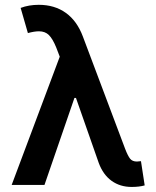

<svg xmlns="http://www.w3.org/2000/svg" viewBox="-20 -757 640 786"><path d="M519 8.3Q471.7 8.3 437 -16.6Q402.3 -41.5 384.3 -89.8L291 -356H284.7L162.1 0H27.8L224.6 -524.9L210.4 -562Q195.8 -598.1 180.2 -613.5Q164.6 -628.9 139.6 -628.9Q120.6 -628.9 94.2 -621.6L64.5 -724.6Q98.1 -737.3 138.7 -737.3Q203.6 -737.3 249.5 -704.3Q295.4 -671.4 319.3 -607.4L492.2 -147.9Q503.4 -118.7 512.7 -107.2Q522 -95.7 540.5 -95.7Q543.9 -95.7 557.1 -97.2L572.3 2Q549.8 8.3 519 8.3Z"/></svg>

Font: Interop SemBd
Style: Regular
Weight: 600
Designer: Rasmus Andersson, Google, Jang Haemin
Foundry: jhaemin
Version: Version 1.007